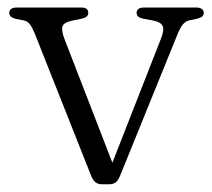

<svg xmlns="http://www.w3.org/2000/svg" viewBox="-20 -479 562 508"><path d="M269 8.5H249.5Q238.5 8.5 231.8 2.5Q225 -3.5 220.5 -15.5L72.5 -389Q65.5 -406 59.2 -414.5Q53 -423 43 -425L21.5 -429Q13 -431.5 8.8 -435.2Q4.5 -439 4.5 -445Q4.5 -451.5 9.5 -455.2Q14.5 -459 23 -459H195.5Q213.5 -459 213.5 -445Q213.5 -439 209.2 -435.2Q205 -431.5 195.5 -429.5L173.5 -425Q148.5 -420 145.2 -408.8Q142 -397.5 151.5 -373.5L283.5 -32.5L269.5 -28.5L406 -377Q415 -399.5 410.2 -410.2Q405.5 -421 383.5 -425L359 -429.5Q350 -431.5 345.8 -435Q341.5 -438.5 341.5 -445Q341.5 -452 346.5 -455.5Q351.5 -459 360.5 -459H500.5Q509 -459 514 -455.2Q519 -451.5 519 -445Q519 -439 515 -435.5Q511 -432 501.5 -429.5L480.5 -425Q471 -423 463.5 -414Q456 -405 447.5 -383L297.5 -13.5Q292.5 -1 285.8 3.8Q279 8.5 269 8.5Z"/></svg>

Font: Fraunces 48pt Soft Wonky Light
Style: Regular
Weight: 300
Version: Version 1.000;[b76b70a41]